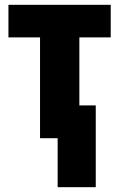

<svg xmlns="http://www.w3.org/2000/svg" viewBox="-20 -573 494 796"><path d="M439 -418H309V-136H377V203H219V0H146V-418H15V-553H439Z"/></svg>

Font: Noto Sans UI CondBlack
Style: Regular
Weight: 900
Width: 3
Designer: Monotype Design Team
Foundry: Monotype Imaging Inc.
Version: Version 1.001